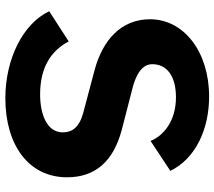

<svg xmlns="http://www.w3.org/2000/svg" viewBox="-62 -729 802 718"><g transform="rotate(90 339.0 -370.0)"><path d="M347 11C521 11 643 -75 643 -220C643 -324 585 -392 467 -424L304 -466C236 -485 220 -514 220 -538C220 -595 267 -627 344 -627C435 -627 489 -578 507 -532L619 -606C574 -699 465 -751 341 -751C174 -751 52 -657 52 -530C52 -422 130 -353 241 -323L403 -280C457 -265 475 -238 475 -204C475 -142 403 -119 333 -119C233 -119 170 -159 135 -226L22 -153C69 -54 202 11 347 11Z"/></g></svg>

Font: Cheyenne Sans
Style: Bold
Weight: 700
Designer: The Public Sans project authors (U.S. Web Design System), Libre Franklin designed by Pablo Impallari and Rodrigo Fuenzal
Foundry: The Cheyenne Sans Project Authors
Version: Version 2.007